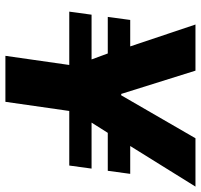

<svg xmlns="http://www.w3.org/2000/svg" viewBox="-36 -690 726 693"><g transform="rotate(90 326.5 -343.0)"><path d="M181 0 214 -230.5H21.5L32.5 -311H194L172.5 -369.5H40.5L51.5 -450.5H147L68 -686H234.5L318.5 -418H323.5L478.5 -686H653L506.5 -450.5H607L596 -369.5H459L422 -311H588L577 -230.5H380L347 0Z"/></g></svg>

Font: Chivo Mono Medium
Style: Italic
Weight: 500
Italic angle: -8.05°
Monospace: yes
Designer: Hector Gatti
Foundry: Omnibus-Type
Version: Version 1.008